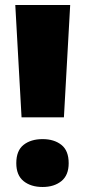

<svg xmlns="http://www.w3.org/2000/svg" viewBox="-20 -978 340 766"><path d="M235 -510H66L41 -958H260ZM45 -327Q45 -377 74 -400Q103 -423 150 -423Q196 -423 225 -400Q254 -377 254 -327Q254 -279 225 -255.5Q196 -232 150 -232Q103 -232 74 -255.5Q45 -279 45 -327Z"/></svg>

Font: Noto Sans Khmer UI ExtraCondensed Black
Style: Regular
Weight: 900
Width: 2
Designer: Danh Hong and the Monotype Design Team
Foundry: Monotype Imaging Inc.
Version: Version 2.002; ttfautohint (v1.8.4.7-5d5b)